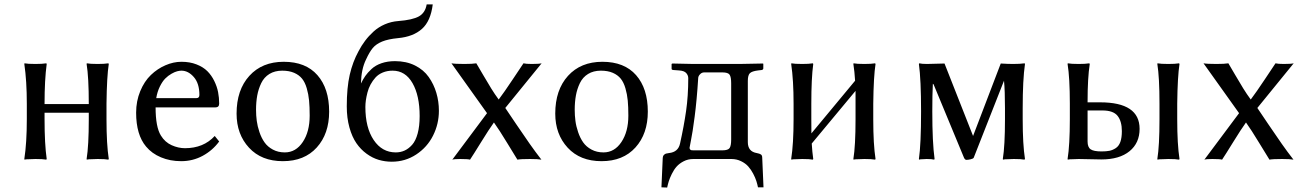

<svg xmlns="http://www.w3.org/2000/svg" viewBox="-20 -718 5885 867"><path d="M460.9 -250V-179.2Q460.9 -66.4 471.2 0L469.2 2.9Q455.1 0 420.9 0Q405.3 0 393.1 1Q380.9 1 376.5 2L372.1 2.9L371.1 0Q380.9 -60.1 380.9 -179.2V-209H181.2V-180.2Q181.2 -67.4 190.9 0L189 2.9Q174.3 0 140.1 0Q124.5 0 112.3 1Q99.6 1 95.2 2L90.8 2.9L89.8 0Q101.1 -72.8 101.1 -180.2V-249Q101.1 -352.5 89.8 -429.2L90.8 -432.1Q105 -429.2 140.1 -429.2Q155.3 -429.2 167.5 -429.9Q179.7 -430.7 184.6 -431.6L189 -432.1L190.9 -429.2Q181.2 -357.9 181.2 -249V-248H380.9V-250Q380.9 -369.1 371.1 -429.2L372.1 -432.1Q385.7 -429.2 420.9 -429.2Q436 -429.2 448.2 -429.9Q460.4 -430.7 464.8 -431.6L469.2 -432.1L471.2 -429.2Q462.4 -373 460.9 -250Z M949.7 -104 969.7 -79.1Q939.9 -38.6 895.3 -14.4Q850.6 9.8 798.3 9.8Q748 9.8 706.8 -7.6Q665.5 -24.9 639.6 -56.2Q594.7 -109.4 594.7 -209Q594.7 -261.7 613.3 -306.4Q631.8 -351.1 661.4 -379.4Q690.9 -407.7 727.1 -423.3Q763.2 -439 799.3 -439Q837.4 -439 867.4 -427.2Q897.5 -415.5 916.3 -396.7Q935.1 -377.9 947.5 -352.5Q960 -327.1 964.8 -302Q969.7 -276.9 969.7 -250Q969.7 -232.9 951.7 -232.9H682.6Q682.6 -144.5 706.5 -106Q725.1 -75.7 755.1 -62.3Q785.2 -48.8 815.4 -48.8Q898.9 -48.8 949.7 -104ZM685.5 -274.9H866.7Q880.4 -274.9 880.4 -289.1Q880.4 -341.3 855.2 -370.1Q830.1 -398.9 799.3 -398.9Q791 -398.9 780.3 -396.2Q769.5 -393.6 754.4 -385Q739.3 -376.5 726.3 -363.5Q713.4 -350.6 701.9 -327.4Q690.4 -304.2 685.5 -274.9Z M1254.4 -398.9Q1220.7 -398.9 1196.5 -384Q1172.4 -369.1 1159.7 -342.8Q1147 -316.4 1141.6 -286.9Q1136.2 -257.3 1136.2 -222.2Q1136.2 -196.8 1139.4 -172.4Q1142.6 -147.9 1151.6 -121.3Q1160.6 -94.7 1174.6 -75Q1188.5 -55.2 1212.2 -42.5Q1235.8 -29.8 1266.1 -29.8Q1315.9 -29.8 1347.2 -76.7Q1378.4 -123.5 1378.4 -195.8Q1378.4 -235.4 1375.7 -263.9Q1373 -292.5 1365.2 -319.3Q1357.4 -346.2 1344 -362.8Q1330.6 -379.4 1308.1 -389.2Q1285.6 -398.9 1254.4 -398.9ZM1048.3 -205.1Q1048.3 -312 1106 -375.5Q1163.6 -439 1261.2 -439Q1360.4 -439 1413.3 -378.7Q1466.3 -318.4 1466.3 -213.9Q1466.3 -113.8 1410.4 -52Q1354.5 9.8 1257.3 9.8Q1160.6 9.8 1104.5 -51Q1048.3 -111.8 1048.3 -205.1Z M1752.9 -398.9Q1728.5 -398.9 1708.5 -390.6Q1688.5 -382.3 1675.5 -367.9Q1662.6 -353.5 1653.3 -336.4Q1644 -319.3 1639.2 -300Q1634.3 -280.8 1632.1 -265.1Q1629.9 -249.5 1629.9 -234.9Q1629.9 -141.6 1667.5 -85.7Q1705.1 -29.8 1767.1 -29.8Q1788.6 -29.8 1806.9 -38.1Q1825.2 -46.4 1841.1 -64.2Q1856.9 -82 1866 -115.2Q1875 -148.4 1875 -193.8Q1875 -286.1 1842.8 -342.5Q1810.5 -398.9 1752.9 -398.9ZM1545.9 -237.8Q1545.9 -322.3 1559.3 -380.6Q1572.8 -439 1599.1 -486.8Q1612.3 -512.2 1628.7 -533.9Q1645 -555.7 1667 -575.7Q1689 -595.7 1717.8 -608.2Q1746.6 -620.6 1778.8 -623Q1842.8 -627.9 1871.6 -644Q1900.4 -660.2 1906.7 -698.2H1934.1Q1924.8 -622.6 1885.3 -587.4Q1845.7 -552.2 1777.8 -545.9Q1732.4 -541.5 1705.3 -530.3Q1678.2 -519 1663.3 -501.2Q1648.4 -483.4 1632.8 -449.2Q1611.3 -405.8 1609.9 -340.8Q1619.1 -359.9 1629.6 -375Q1640.1 -390.1 1658 -406.7Q1675.8 -423.3 1702.9 -432.6Q1730 -441.9 1763.7 -441.9Q1814.5 -441.9 1853.8 -422.4Q1893.1 -402.8 1916 -370.1Q1939 -337.4 1950.4 -298.6Q1961.9 -259.8 1961.9 -217.8Q1961.9 -158.2 1935.5 -105.7Q1909.2 -53.2 1859.6 -20.5Q1810.1 12.2 1749 12.2Q1718.8 12.2 1690.4 3.9Q1662.1 -4.4 1635.5 -23.7Q1608.9 -43 1589.4 -71.3Q1569.8 -99.6 1557.9 -142.3Q1545.9 -185.1 1545.9 -237.8Z M2179.2 -207 2018.6 -432.1Q2034.7 -429.2 2076.7 -429.2Q2113.8 -429.2 2130.9 -432.1Q2140.1 -416.5 2160.9 -380.9Q2181.6 -345.2 2197.8 -319.1Q2213.9 -293 2231.9 -268.6Q2256.3 -300.8 2295.7 -360.1Q2335 -419.4 2343.8 -432.1Q2355 -429.2 2380.9 -429.2Q2414.6 -429.2 2425.8 -432.1L2261.7 -230.5Q2274.9 -210.9 2310.3 -158.4Q2345.7 -106 2371.6 -69.1Q2397.5 -32.2 2424.8 2.9Q2409.7 0 2373.5 0Q2331.5 0 2316.4 2.9Q2307.6 -10.7 2270.8 -71.5Q2233.9 -132.3 2210.4 -165Q2188 -133.8 2152.6 -76.4Q2117.2 -19 2102.5 2.9Q2092.8 0 2058.6 0Q2032.2 0 2022.5 2.9Z M2693.4 -398.9Q2659.7 -398.9 2635.5 -384Q2611.3 -369.1 2598.6 -342.8Q2585.9 -316.4 2580.6 -286.9Q2575.2 -257.3 2575.2 -222.2Q2575.2 -196.8 2578.4 -172.4Q2581.5 -147.9 2590.6 -121.3Q2599.6 -94.7 2613.5 -75Q2627.4 -55.2 2651.1 -42.5Q2674.8 -29.8 2705.1 -29.8Q2754.9 -29.8 2786.1 -76.7Q2817.4 -123.5 2817.4 -195.8Q2817.4 -235.4 2814.7 -263.9Q2812 -292.5 2804.2 -319.3Q2796.4 -346.2 2783 -362.8Q2769.5 -379.4 2747.1 -389.2Q2724.6 -398.9 2693.4 -398.9ZM2487.3 -205.1Q2487.3 -312 2544.9 -375.5Q2602.5 -439 2700.2 -439Q2799.3 -439 2852.3 -378.7Q2905.3 -318.4 2905.3 -213.9Q2905.3 -113.8 2849.4 -52Q2793.5 9.8 2696.3 9.8Q2599.6 9.8 2543.5 -51Q2487.3 -111.8 2487.3 -205.1Z M3110.8 0Q3086.9 0 3067.1 10.3Q3047.4 20.5 3035.2 34.4Q3022.9 48.3 3013.4 67.9Q3003.9 87.4 2999.8 101.1Q2995.6 114.7 2992.7 128.9L2966.8 127.9L2972.7 -4.9Q2973.1 -13.2 2977.8 -18.1Q2982.4 -22.9 2987.3 -24.4Q2992.2 -25.9 3001 -26.9Q3042.5 -31.2 3050.8 -69.8Q3068.4 -148.9 3078.1 -216.8Q3087.9 -284.7 3087.9 -365.2Q3087.9 -377.4 3078.9 -387.9Q3069.8 -398.4 3046.9 -399.9L3020 -401.9Q3012.7 -402.8 3012.7 -407.2V-429.2L3016.1 -431.2Q3093.8 -429.2 3110.8 -429.2H3319.8L3425.8 -431.2L3426.8 -429.2V-409.2Q3426.8 -406.2 3424.6 -404.3Q3422.4 -402.3 3419.9 -401.9L3402.8 -399.9Q3375.5 -396.5 3366.2 -387.5Q3356.9 -378.4 3356.9 -353V-76.2Q3356.9 -33.7 3397 -26.9Q3410.6 -24.4 3416.3 -20.3Q3421.9 -16.1 3421.9 -5.9L3427.7 127.9H3402.8Q3399.9 113.8 3395.3 99.1Q3390.6 84.5 3380.9 65.9Q3371.1 47.4 3358.6 33.4Q3346.2 19.5 3326.2 9.8Q3306.2 0 3282.7 0ZM3093.8 -50.8Q3093.8 -45.4 3096.7 -42.7Q3099.6 -40 3103 -39.6Q3106.4 -39.1 3112.8 -39.1H3241.7Q3267.6 -39.1 3274.7 -49.6Q3281.7 -60.1 3281.7 -87.9V-341.8Q3281.7 -370.1 3274.7 -380.6Q3267.6 -391.1 3241.7 -391.1H3160.6Q3150.4 -391.1 3143.6 -385Q3136.7 -378.9 3134.8 -373.8Q3132.8 -368.7 3132.8 -365.2Q3126.5 -264.6 3116.7 -190.4Q3106.9 -116.2 3100.3 -85.2Q3093.8 -54.2 3093.8 -50.8Z M3643.6 -250V-180.2Q3643.6 -135.3 3644 -115.7L3841.3 -353.5Q3838.9 -394.5 3833.5 -429.2L3834.5 -432.1Q3848.1 -429.2 3883.3 -429.2Q3898.4 -429.2 3910.6 -429.9Q3922.9 -430.7 3927.2 -431.6L3931.6 -432.1L3933.6 -429.2Q3924.8 -373 3923.3 -250V-179.2Q3923.3 -66.4 3933.6 0L3931.6 2.9Q3917.5 0 3883.3 0Q3867.7 0 3855.5 1Q3843.3 1 3838.9 2L3834.5 2.9L3833.5 0Q3843.3 -60.1 3843.3 -179.2V-250V-307.6L3645.5 -69.8Q3647.9 -30.8 3652.3 0L3650.4 2.9Q3636.7 0 3602.5 0Q3586.9 0 3574.7 1Q3562.5 1 3558.1 2L3553.7 2.9L3552.7 0Q3563.5 -69.3 3563.5 -180.2V-249Q3563.5 -356 3552.7 -429.2L3553.7 -432.1Q3567.4 -429.2 3602.5 -429.2Q3617.7 -429.2 3629.6 -429.9Q3641.6 -430.7 3646 -431.6L3650.4 -432.1L3652.3 -429.2Q3643.6 -364.7 3643.6 -250Z M4189.9 -214.8Q4189.9 -75.2 4200.2 0L4198.2 2.9Q4188.5 0 4164.1 0Q4154.3 0 4145.5 1Q4137.2 1 4133.8 2L4130.4 2.9L4129.4 0Q4139.2 -66.4 4139.2 -214.8Q4139.2 -357.9 4129.4 -429.2L4131.3 -432.1Q4141.6 -429.2 4166 -429.2L4245.1 -431.2L4374 -104L4499 -431.2Q4531.7 -429.2 4555.2 -429.2Q4570.3 -429.2 4583.3 -429.9Q4596.2 -430.7 4601.6 -431.6L4606.9 -432.1L4608.4 -429.2Q4598.1 -357.9 4598.1 -229V-179.2Q4598.1 -66.4 4608.4 0L4606 2.9Q4592.3 0 4558.1 0Q4542.5 0 4530.3 1Q4518.1 1 4513.7 2L4509.3 2.9L4508.3 0Q4518.1 -60.1 4518.1 -179.2V-229Q4518.1 -309.1 4513.7 -353.5L4377 -5.9Q4375 -1.5 4363.3 1.2Q4351.6 3.9 4344.2 3.9Q4337.4 3.9 4333 -5.9L4195.8 -336.9L4192.4 -339.8Q4189.9 -292 4189.9 -214.8Z M4891.1 -258.8V-255.9H4947.8Q5126 -255.9 5126 -136.2Q5126 -72.3 5080.6 -35.2Q5035.2 2 4953.1 2Q4933.1 2 4902.1 1Q4871.1 0 4851.1 0Q4835.4 0 4823.2 1Q4810.5 1 4806.2 2L4801.8 2.9L4800.8 0Q4811 -63.5 4811 -179.2V-250Q4811 -366.2 4800.8 -429.2L4801.8 -432.1Q4815.9 -429.2 4851.1 -429.2Q4866.2 -429.2 4878.2 -429.9Q4890.1 -430.7 4894.5 -431.6L4898.9 -432.1L4900.9 -429.2Q4891.1 -365.7 4891.1 -258.8ZM5045.9 -126Q5045.9 -170.4 5026.6 -194.8Q5007.3 -219.2 4958 -219.2H4891.1V-79.1Q4891.1 -53.2 4905 -43.7Q4918.9 -34.2 4954.1 -34.2Q4975.6 -34.2 4990 -37.1Q5004.4 -40 5018.3 -49.1Q5032.2 -58.1 5039.1 -77.1Q5045.9 -96.2 5045.9 -126ZM5215.8 -250Q5215.8 -369.1 5206.1 -429.2L5207 -432.1Q5220.7 -429.2 5255.9 -429.2Q5271 -429.2 5283.2 -429.9Q5295.4 -430.7 5299.8 -431.6L5304.2 -432.1L5306.2 -429.2Q5297.4 -373 5295.9 -250V-179.2Q5295.9 -66.4 5306.2 0L5304.2 2.9Q5290 0 5255.9 0Q5240.2 0 5228 1Q5215.8 1 5211.4 2L5207 2.9L5206.1 0Q5215.8 -60.1 5215.8 -179.2Z M5575.2 -207 5414.6 -432.1Q5430.7 -429.2 5472.7 -429.2Q5509.8 -429.2 5526.9 -432.1Q5536.1 -416.5 5556.9 -380.9Q5577.6 -345.2 5593.8 -319.1Q5609.9 -293 5627.9 -268.6Q5652.3 -300.8 5691.7 -360.1Q5731 -419.4 5739.7 -432.1Q5751 -429.2 5776.9 -429.2Q5810.5 -429.2 5821.8 -432.1L5657.7 -230.5Q5670.9 -210.9 5706.3 -158.4Q5741.7 -106 5767.6 -69.1Q5793.5 -32.2 5820.8 2.9Q5805.7 0 5769.5 0Q5727.5 0 5712.4 2.9Q5703.6 -10.7 5666.7 -71.5Q5629.9 -132.3 5606.4 -165Q5584 -133.8 5548.6 -76.4Q5513.2 -19 5498.5 2.9Q5488.8 0 5454.6 0Q5428.2 0 5418.5 2.9Z"/></svg>

Font: Linux Biolinum
Style: Regular
Weight: 400
Designer: Philipp H. Poll
Foundry: Philipp H. Poll
Version: Version 0.6.4